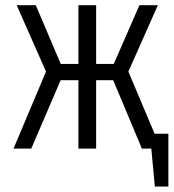

<svg xmlns="http://www.w3.org/2000/svg" viewBox="-20 -558 655 721"><path d="M274.4 0V-256.9H207.7L97.4 0H30.8L152.8 -289.2L42.6 -538.5H114.4L208.2 -317.9H274.4V-538.5H341V-317.9H407.2L503.6 -538.5H572.8L462.1 -289.2L560.5 -55.9H612.3V142.6H561.5L548.2 0H512.8L405.1 -256.9H341V0Z"/></svg>

Font: Fira Code Light
Style: Regular
Weight: 300
Monospace: yes
Designer: Carrois Corporate, Edenspiekermann AG, Nikita Prokopov
Foundry: Carrois Corporate, Edenspiekermann AG, Nikita Prokopov
Version: Version 6.000; ttfautohint (v1.8.2) -l 8 -r 50 -G 200 -x 14 